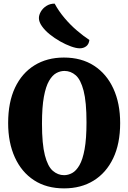

<svg xmlns="http://www.w3.org/2000/svg" viewBox="-20 -1028 709 1061"><path d="M334 13Q237 13 168 -32Q99 -77 62 -158.5Q25 -240 25 -348Q25 -463 63 -543.5Q101 -624 170.5 -667Q240 -710 333 -710Q430 -710 499.5 -665Q569 -620 606.5 -538.5Q644 -457 644 -348Q644 -234 605.5 -153.5Q567 -73 497.5 -30Q428 13 334 13ZM334 -60Q357 -60 379 -72Q401 -84 419 -115Q437 -146 447.5 -203.5Q458 -261 458 -352Q458 -465 442 -526.5Q426 -588 398.5 -612Q371 -636 336 -636Q313 -636 291 -624Q269 -612 251 -581Q233 -550 222.5 -493Q212 -436 212 -345Q212 -232 228 -170Q244 -108 272 -84Q300 -60 334 -60ZM421 -761Q401 -761 372 -771.5Q343 -782 312 -799.5Q281 -817 254.5 -838.5Q228 -860 211.5 -883.5Q195 -907 195 -928Q195 -945 205.5 -963.5Q216 -982 236 -995Q256 -1008 282 -1008Q304 -967 336.5 -928.5Q369 -890 405.5 -859Q442 -828 474 -807Q471 -783 456 -772Q441 -761 421 -761Z"/></svg>

Font: Calistoga
Style: Regular
Weight: 400
Designer: Yvonne Schuttler, Eben Sorkin
Foundry: www.sorkintype.com
Version: Version 1.010; ttfautohint (v1.8.4.7-5d5b)